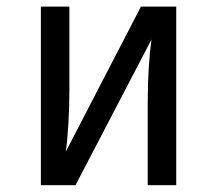

<svg xmlns="http://www.w3.org/2000/svg" viewBox="-20 -546 640 566"><path d="M499.5 -526.5V0H415.5V-246.5Q415.5 -298 418.5 -345.8Q421.5 -393.5 426.5 -429.5L202.5 0H100.5V-526.5H184.5V-280.5Q184.5 -229.5 181.5 -179.8Q178.5 -130 174 -99L395.5 -526.5Z"/></svg>

Font: Fast_Mono
Style: Regular
Weight: 400
Monospace: yes
Designer: Carrois Corporate, Edenspiekermann AG, Nikita Prokopov
Foundry: Carrois Corporate, Edenspiekermann AG, Nikita Prokopov
Version: Version 5.002